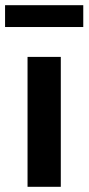

<svg xmlns="http://www.w3.org/2000/svg" viewBox="-32 -719 341 739"><path d="M74 0V-500H202V0ZM-12.5 -615V-699H288.5V-615Z"/></svg>

Font: Geologica EX Med
Style: Regular
Weight: 500
Designer: Sindre Bremnes, Frode Helland
Foundry: Monokrom Skriftforlag AS
Version: Version 1.010;gftools[0.9.28]